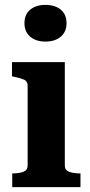

<svg xmlns="http://www.w3.org/2000/svg" viewBox="-20 -765 367 785"><path d="M166 -595Q127 -595 103.5 -615Q80 -635 80 -670Q80 -706 103.5 -725.5Q127 -745 166 -745Q205 -745 228.5 -725.5Q252 -706 252 -670Q252 -635 228.5 -615Q205 -595 166 -595ZM245 -511V-88Q245 -69 263 -62.5Q281 -56 308 -56H309V0H30V-56H31Q58 -56 75.5 -62.5Q93 -69 93 -88V-414Q93 -432 80 -438.5Q67 -445 38 -451L29 -453V-511Z"/></svg>

Font: Roboto Serif 28pt SemiBold
Style: Regular
Weight: 600
Designer: Greg Gazdowicz
Foundry: Commercial Type
Version: Version 1.008